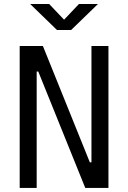

<svg xmlns="http://www.w3.org/2000/svg" viewBox="-20 -918 626 938"><path d="M396.5 0H509.8V-693.4H426.8V-125H418.9L189.5 -693.4H76.2V0H159.2V-568.4H167ZM258.3 -771.5H327.6L458.5 -898.4H365.7L293 -821.8L220.2 -898.4H127.4Z"/></svg>

Font: Cascadia Mono PL SemiLight
Style: Regular
Weight: 350
Monospace: yes
Designer: Aaron Bell
Foundry: Saja Typeworks
Version: Version 2404.023